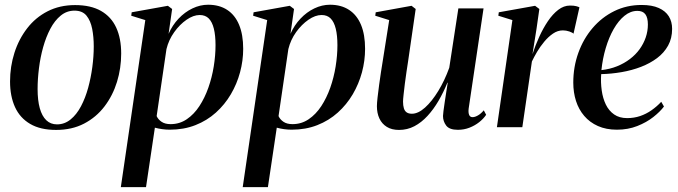

<svg xmlns="http://www.w3.org/2000/svg" viewBox="-20 -538 2868 812"><path d="M297.5 -516.5Q364 -516.5 407.2 -491.8Q450.5 -467 471.5 -421.2Q492.5 -375.5 492.5 -311.5Q492.5 -249.5 474.8 -191.8Q457 -134 422 -88Q387 -42 335.5 -15.2Q284 11.5 217.5 11.5Q151 11.5 107.8 -13.8Q64.5 -39 43.5 -85Q22.5 -131 22.5 -193.5Q22.5 -256.5 41 -314.5Q59.5 -372.5 94.8 -418.2Q130 -464 181.2 -490.2Q232.5 -516.5 297.5 -516.5ZM295 -493Q262.5 -493 237 -472.2Q211.5 -451.5 193 -416.5Q174.5 -381.5 162.5 -338.5Q150.5 -295.5 144.8 -249.5Q139 -203.5 139 -161.5Q139 -114 148.2 -80.5Q157.5 -47 175.8 -29.5Q194 -12 221 -12Q253 -12 278.5 -32.8Q304 -53.5 322.5 -88.5Q341 -123.5 352.8 -166.5Q364.5 -209.5 370.5 -254.8Q376.5 -300 376.5 -341.5Q376.5 -382 369.8 -416.2Q363 -450.5 345.8 -471.8Q328.5 -493 295 -493Z M491 253.5 594.5 -453 535 -471.5 537 -486 690 -513.5 708 -500 693 -395Q709 -431.5 735.2 -459.2Q761.5 -487 794 -502.5Q826.5 -518 860 -518Q907.5 -518 940.8 -496.2Q974 -474.5 991.2 -433Q1008.5 -391.5 1008.5 -331.5Q1008.5 -281.5 995.2 -232.2Q982 -183 956.2 -139.2Q930.5 -95.5 893 -61.8Q855.5 -28 806.5 -8.8Q757.5 10.5 698 10.5Q682 10.5 665.8 8.2Q649.5 6 635 2L597.5 253.5ZM642.5 -47Q649 -32.5 663.5 -22.8Q678 -13 701.5 -13Q739.5 -13 770 -33.8Q800.5 -54.5 823.2 -89.2Q846 -124 861.2 -167.2Q876.5 -210.5 884 -257Q891.5 -303.5 891.5 -347Q891.5 -388 884.5 -416.5Q877.5 -445 863 -459.8Q848.5 -474.5 824.5 -474.5Q798 -474.5 769 -454.5Q740 -434.5 716.8 -402Q693.5 -369.5 684 -330.5Z M1006.5 253.5 1110 -453 1050.5 -471.5 1052.5 -486 1205.5 -513.5 1223.5 -500 1208.5 -395Q1224.5 -431.5 1250.8 -459.2Q1277 -487 1309.5 -502.5Q1342 -518 1375.5 -518Q1423 -518 1456.2 -496.2Q1489.5 -474.5 1506.8 -433Q1524 -391.5 1524 -331.5Q1524 -281.5 1510.8 -232.2Q1497.5 -183 1471.8 -139.2Q1446 -95.5 1408.5 -61.8Q1371 -28 1322 -8.8Q1273 10.5 1213.5 10.5Q1197.5 10.5 1181.2 8.2Q1165 6 1150.5 2L1113 253.5ZM1158 -47Q1164.5 -32.5 1179 -22.8Q1193.5 -13 1217 -13Q1255 -13 1285.5 -33.8Q1316 -54.5 1338.8 -89.2Q1361.5 -124 1376.8 -167.2Q1392 -210.5 1399.5 -257Q1407 -303.5 1407 -347Q1407 -388 1400 -416.5Q1393 -445 1378.5 -459.8Q1364 -474.5 1340 -474.5Q1313.5 -474.5 1284.5 -454.5Q1255.5 -434.5 1232.2 -402Q1209 -369.5 1199.5 -330.5Z M1667.5 11.5Q1636.5 11.5 1615.8 -1.5Q1595 -14.5 1584.5 -37Q1574 -59.5 1574 -89Q1574 -101.5 1576.8 -126.2Q1579.5 -151 1583.5 -179.8Q1587.5 -208.5 1591.2 -233.2Q1595 -258 1597 -269.5L1626 -453L1567 -471.5L1569 -486L1720.5 -513.5L1738 -500L1705.5 -276Q1703 -259.5 1699.2 -234.8Q1695.5 -210 1692.2 -184.2Q1689 -158.5 1686.8 -137.8Q1684.5 -117 1684.5 -108.5Q1684.5 -92 1688 -80.2Q1691.5 -68.5 1699.8 -62.8Q1708 -57 1722 -57Q1748.5 -57 1777.5 -83Q1806.5 -109 1833.5 -153.2Q1860.5 -197.5 1880 -251.5L1918.5 -502.5H2025L1962 -78.5Q1960 -62 1964 -52.2Q1968 -42.5 1978.5 -42.5Q1988.5 -42.5 2001.2 -49.8Q2014 -57 2026 -71.5L2036 -52.5Q2025 -36 2006.8 -21.5Q1988.5 -7 1965.5 2Q1942.5 11 1916.5 11Q1880.5 11 1867 -7Q1853.5 -25 1853.5 -47.5Q1853.5 -52.5 1855.5 -68.5Q1857.5 -84.5 1860.8 -106.2Q1864 -128 1867.5 -150Q1871 -172 1873.5 -188H1872Q1855.5 -147.5 1834.5 -111.5Q1813.5 -75.5 1788 -47.8Q1762.5 -20 1732.5 -4.2Q1702.5 11.5 1667.5 11.5Z M2081.5 0 2147 -453 2087.5 -471.5 2089.5 -486 2243 -513.5 2261 -500 2249 -416 2232 -309Q2244 -346 2260.5 -382.2Q2277 -418.5 2297.2 -448.5Q2317.5 -478.5 2341 -496.5Q2364.5 -514.5 2390.5 -514.5Q2407 -514.5 2416.5 -512Q2426 -509.5 2430.5 -507L2405.5 -395.5Q2401.5 -400 2388 -404.8Q2374.5 -409.5 2360.5 -409.5Q2338.5 -409.5 2318.8 -396Q2299 -382.5 2281.8 -361.8Q2264.5 -341 2251.2 -318.5Q2238 -296 2229.5 -278L2189 0Z M2788 -87.5Q2772 -66 2743.2 -43.2Q2714.5 -20.5 2675.2 -5Q2636 10.5 2589 10.5Q2543.5 10.5 2508.8 -5Q2474 -20.5 2450.8 -47.8Q2427.5 -75 2416 -111Q2404.5 -147 2404.5 -188.5Q2404.5 -255 2425.8 -314.2Q2447 -373.5 2486 -419.2Q2525 -465 2577.8 -491Q2630.5 -517 2693.5 -517Q2737.5 -517 2766 -504.2Q2794.5 -491.5 2808.5 -469Q2822.5 -446.5 2822.5 -416Q2822.5 -376 2805.5 -345.2Q2788.5 -314.5 2758.8 -292.2Q2729 -270 2690.8 -255.2Q2652.5 -240.5 2609.2 -233Q2566 -225.5 2522.5 -224.5Q2520 -189 2524.8 -155.5Q2529.5 -122 2542.2 -95.8Q2555 -69.5 2577.2 -54Q2599.5 -38.5 2632 -38.5Q2661.5 -38.5 2687.2 -47.2Q2713 -56 2735.5 -71.8Q2758 -87.5 2776.5 -107.5ZM2675.5 -492Q2646.5 -492 2621 -471.2Q2595.5 -450.5 2575.2 -415Q2555 -379.5 2541.8 -334.8Q2528.5 -290 2523.5 -241.5Q2559.5 -245.5 2589.8 -257.8Q2620 -270 2644.2 -288.5Q2668.5 -307 2685.2 -330.2Q2702 -353.5 2711 -380Q2720 -406.5 2720 -434.5Q2720 -463.5 2709.2 -477.8Q2698.5 -492 2675.5 -492Z"/></svg>

Font: Merriweather 144pt Medium
Style: Italic
Weight: 500
Italic angle: -7.8°
Version: Version 2.101